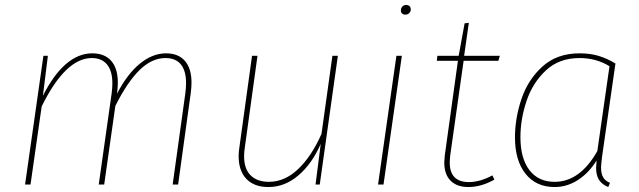

<svg xmlns="http://www.w3.org/2000/svg" viewBox="-20 -744 2576 774"><path d="M752 -411Q752 -392 749 -369L698 0H676L727 -367Q730 -390 730 -409Q730 -459 709 -484.5Q688 -510 647 -510Q592 -510 542.5 -461.5Q493 -413 445 -317L400 0H378L430 -367Q433 -390 433 -408Q433 -458 411.5 -484Q390 -510 350 -510Q244 -510 148 -315L103 0H81L155 -519H173L153 -358Q196 -443 246 -486Q296 -529 352 -529Q402 -529 428.5 -498.5Q455 -468 455 -411Q455 -392 452 -369L451 -365Q493 -446 544 -487.5Q595 -529 649 -529Q699 -529 725.5 -498.5Q752 -468 752 -411Z M942 -115Q942 -132 945 -150L996 -519H1018L967 -150Q964 -131 964 -114Q964 -63 990.5 -37Q1017 -11 1064 -11Q1128 -11 1182 -62.5Q1236 -114 1276 -204L1320 -519H1342L1269 0H1252L1273 -164Q1238 -84 1183 -37Q1128 10 1062 10Q1005 10 973.5 -22.5Q942 -55 942 -115Z M1600 -519 1526 0H1504L1578 -519ZM1596 -702Q1596 -711 1602 -717.5Q1608 -724 1617 -724Q1626 -724 1631 -719Q1636 -714 1636 -706Q1636 -698 1630 -691.5Q1624 -685 1614 -685Q1606 -685 1601 -689.5Q1596 -694 1596 -702Z M1795 -118Q1793 -98 1793 -89Q1793 -10 1870 -10Q1915 -10 1965 -37L1973 -20Q1920 10 1868 10Q1822 10 1796.5 -15.5Q1771 -41 1771 -89Q1771 -97 1773 -117L1826 -499H1741L1743 -519H1829L1853 -650L1870 -652L1851 -519H1995L1989 -499H1849Z M2461 -488 2407 -112Q2403 -80 2403 -68Q2403 -45 2411 -30Q2419 -15 2439 -7L2432 10Q2407 0 2395 -18.5Q2383 -37 2383 -68Q2383 -75 2385 -97Q2354 -47 2310 -18.5Q2266 10 2216 10Q2141 10 2098.5 -43.5Q2056 -97 2056 -190Q2056 -268 2082.5 -346Q2109 -424 2167.5 -476.5Q2226 -529 2316 -529Q2360 -529 2394 -518.5Q2428 -508 2461 -488ZM2078 -191Q2078 -106 2114 -58.5Q2150 -11 2216 -11Q2318 -11 2388 -135L2437 -477Q2384 -510 2316 -510Q2234 -510 2180.5 -460Q2127 -410 2102.5 -336.5Q2078 -263 2078 -191Z"/></svg>

Font: Fira Sans Thin
Style: Italic
Weight: 250
Italic angle: -8°
Designer: Carrois Corporate & Edenspiekermann AG
Foundry: Carrois Corporate GbR & Edenspiekermann AG
Version: Version 4.203